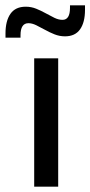

<svg xmlns="http://www.w3.org/2000/svg" viewBox="-42 -696 336 716"><path d="M85.5 0V-478.5H175V0ZM200.5 -560.5Q180 -560.5 161.2 -568Q142.5 -575.5 125.5 -585Q108.5 -594.5 93 -602Q77.5 -609.5 64 -609.5Q34.5 -609.5 34.5 -564.5V-555.5H-21.5V-571.5Q-21.5 -618 -3 -644.5Q15.5 -671 54 -671Q74.5 -671 93 -663.5Q111.5 -656 128.5 -646.5Q145.5 -637 161 -629.5Q176.5 -622 191 -622Q219 -622 219 -666.5V-676H275V-659.5Q275 -612.5 256.5 -586.5Q238 -560.5 200.5 -560.5Z"/></svg>

Font: Anek Latin Expanded
Style: Regular
Weight: 400
Width: 7
Designer: Yesha Goshar
Foundry: Ek Type
Version: Version 1.003